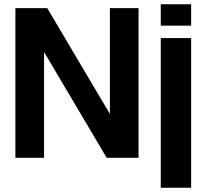

<svg xmlns="http://www.w3.org/2000/svg" viewBox="-20 -738 966 898"><path d="M52 0V-700H201L494 -205V-700H628V0H479L186 -495V0ZM732 140V-560H874V140ZM732 -618V-718H874V-618Z"/></svg>

Font: Tektur SemiBold
Style: Regular
Weight: 600
Designer: Adam Jagosz
Foundry: Adam Jagosz
Version: Version 1.005;gftools[0.9.30]